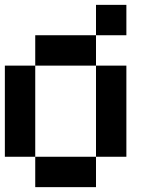

<svg xmlns="http://www.w3.org/2000/svg" viewBox="-20 -770 665 790"><path d="M0 -125V-500H125V-125ZM125 -125H375V0H125ZM125 -500V-625H375V-500ZM375 -125V-500H500V-125ZM375 -625V-750H500V-625Z"/></svg>

Font: Galmuri7 Regular
Style: Regular
Weight: 400
Designer: Lee Minseo (quiple)
Version: Version 2.399;hotconv 1.1.1;makeotfexe 2.6.0 DEVELOPMENT